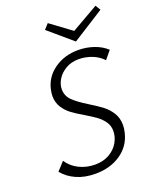

<svg xmlns="http://www.w3.org/2000/svg" viewBox="-157 -953 864 1054"><g transform="rotate(-20 274.5 -426.5)"><path d="M363 -712 225 -830 252 -860 374 -770 531 -860 549 -830ZM357 -664Q405 -664 448.5 -649Q492 -634 522 -606L483 -559Q459 -586 421 -601Q383 -616 343 -616Q300 -616 267.5 -597Q235 -578 217.5 -549.5Q200 -521 200 -492Q200 -453 227.5 -426Q255 -399 312 -364Q356 -337 383.5 -316Q411 -295 430 -264.5Q449 -234 449 -193Q449 -173 443 -149Q426 -77 364.5 -35Q303 7 217 7Q154 7 106 -14.5Q58 -36 28 -73L72 -121Q97 -83 139.5 -62Q182 -41 232 -41Q280 -41 315.5 -61.5Q351 -82 369.5 -114.5Q388 -147 388 -181Q388 -211 372 -234.5Q356 -258 333 -275Q310 -292 270 -316Q227 -341 201 -360.5Q175 -380 157 -408.5Q139 -437 139 -474Q139 -491 144 -514Q160 -582 219 -623Q278 -664 357 -664Z"/></g></svg>

Font: Ysabeau Infant Semilight
Style: Italic
Weight: 300
Italic angle: -12°
Designer: Christian Thalmann (Catharsis Fonts)
Version: Version 0.003